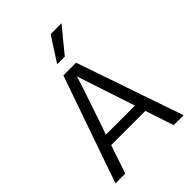

<svg xmlns="http://www.w3.org/2000/svg" viewBox="-280 -1121 1282 1282"><g transform="rotate(-45 361.0 -480.5)"><path d="M40 24.4 303.7 -731.4H423.8L683.6 24.4H589.8L523.4 -176.8H200.2L132.8 24.4ZM224.6 -251H499L363.3 -662.1Q349.6 -613.3 240.2 -293.9ZM327.1 -813.5 438.5 -986.3H541L399.4 -813.5Z"/></g></svg>

Font: GenEi M Gothic v2 Regular
Style: Regular
Weight: 400
Version: Version 2.0